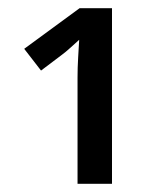

<svg xmlns="http://www.w3.org/2000/svg" viewBox="-20 -864 399 468"><path d="M253 -844V-416H169V-675Q169 -699 170.5 -724Q172 -749 173 -767Q164 -759 152 -748Q140 -737 129 -729L80 -692L39 -745L174 -844Z"/></svg>

Font: Noto Sans Medium
Style: Regular
Weight: 500
Designer: Monotype Design Team
Foundry: Monotype Imaging Inc.
Version: Version 2.007